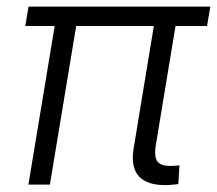

<svg xmlns="http://www.w3.org/2000/svg" viewBox="-20 -549 645 571"><path d="M477.1 1.5Q418.5 2.9 393.3 -24.4Q368.2 -51.8 377.4 -107.4L443.8 -509.8H508.3L443.4 -117.2Q437.5 -82 448.7 -68.1Q460 -54.2 492.2 -55.7Q500 -56.2 504.2 -56.4Q508.3 -56.6 513.7 -57.1L510.3 -1.5Q503.4 -0.5 494.9 0.2Q486.3 1 477.1 1.5ZM64.5 0 148.9 -509.8H212.9L128.4 0ZM55.2 -471.7 64.9 -529.3H605.5L595.7 -471.7Z"/></svg>

Font: Inter 24pt Light
Style: Italic
Weight: 300
Italic angle: -9.3988°
Designer: Rasmus Andersson
Foundry: rsms
Version: Version 4.001;git-66647c0bb